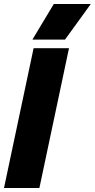

<svg xmlns="http://www.w3.org/2000/svg" viewBox="-25 -940 474 960"><path d="M244 -920H429L300 -742H137ZM143 -699H320L172 0H-5Z"/></svg>

Font: Prompt Bold
Style: Bold Italic
Weight: 700
Italic angle: -12°
Designer: Katatrad Team
Foundry: CadsonDemak
Version: Version 1.000